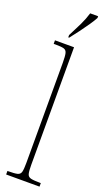

<svg xmlns="http://www.w3.org/2000/svg" viewBox="-184 -990 570 1022"><g transform="rotate(20 101.5 -479.5)"><path d="M7 0V-20H10Q47 -20 63 -24Q79 -28 83 -43.5Q87 -59 87 -94V-662Q87 -699 83 -715.5Q79 -732 64.5 -736Q50 -740 20 -740H7V-760H115V-94Q115 -59 119 -43.5Q123 -28 139.5 -24Q156 -20 192 -20H196V0ZM68 -812Q91 -856 107.5 -890.5Q124 -925 134 -959H179V-949Q170 -932 152 -905.5Q134 -879 113 -851Q92 -823 73 -799H68Z"/></g></svg>

Font: Noto Serif Myanmar ExtraCondensed Thin
Style: Regular
Weight: 100
Width: 2
Designer: Ben Mitchell and the Monotype Design Team
Foundry: Monotype Imaging Inc.
Version: Version 2.106; ttfautohint (v1.8.4.7-5d5b)